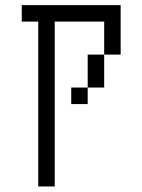

<svg xmlns="http://www.w3.org/2000/svg" viewBox="-20 -582 540 728"><path d="M125 -500Q125 -500 125 125H187.5Q187.5 125 187.5 -500H375Q375 -500 375 -375H312.5Q312.5 -375 312.5 -250H250V-187.5H312.5V-250H375Q375 -250 375 -375H437.5V-562.5H62.5V-500Z"/></svg>

Font: Unifont
Style: Regular
Weight: 500
Version: Version 15.1.04